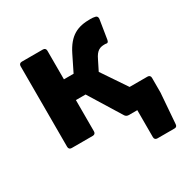

<svg xmlns="http://www.w3.org/2000/svg" viewBox="-150 -615 886 908"><g transform="rotate(-30 293.5 -160.5)"><path d="M461.9 -113.3 371.1 -248 397.5 -300.8C416 -340.8 435.5 -346.7 460 -346.7C462.9 -346.7 466.8 -346.7 469.7 -345.7C476.6 -344.7 480.5 -348.6 482.4 -359.4L499 -462.9C500 -471.7 497.1 -479.5 488.3 -481.4C479.5 -483.4 471.7 -484.4 461.9 -484.4C391.6 -484.4 344.7 -463.9 305.7 -384.8L263.7 -299.8H210.9V-456.1C210.9 -465.8 205.1 -471.7 195.3 -471.7H80.1C70.3 -471.7 64.5 -465.8 64.5 -456.1V-15.6C64.5 -5.9 70.3 0 80.1 0H195.3C205.1 0 210.9 -5.9 210.9 -15.6V-186.5H263.7L372.1 -10.7C376 -3.9 383.8 0 391.6 0H438.5V147.5C438.5 157.2 444.3 163.1 454.1 163.1H546.9C556.6 163.1 561.5 159.2 562.5 148.4L575.2 -17.6V-97.7C575.2 -107.4 569.3 -113.3 559.6 -113.3Z"/></g></svg>

Font: Ed Sans Neue
Style: Bold
Weight: 700
Designer: Stephen Hutchings
Version: Version 1.004;PS 001.004;hotconv 1.0.88;makeotf.lib2.5.64775